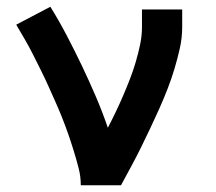

<svg xmlns="http://www.w3.org/2000/svg" viewBox="-20 -548 640 568"><path d="M219 0Q219 -26 212.5 -51Q206 -76 198.5 -100.5Q191 -125 182.5 -149.5Q174 -174 164.5 -198Q155 -222 144.5 -245.5Q134 -269 123.5 -292.5Q113 -316 101.5 -339Q90 -362 78.5 -385Q67 -408 54 -430.5Q41 -453 28 -475L129 -528Q155 -486 178 -442Q201 -398 222.5 -353Q244 -308 263.5 -262.5Q283 -217 299 -170Q311 -193 322.5 -217Q334 -241 344.5 -265.5Q355 -290 364.5 -314.5Q374 -339 381.5 -364.5Q389 -390 394.5 -416Q400 -442 400 -468V-520H519V-468Q519 -436 512 -405Q505 -374 496 -344Q487 -314 475.5 -284.5Q464 -255 451 -226Q438 -197 424.5 -168.5Q411 -140 397 -111.5Q383 -83 368 -55.5Q353 -28 338 0Z"/></svg>

Font: Zed Sans Extended
Style: Bold
Weight: 700
Width: 7
Designer: Belleve Invis
Foundry: Belleve Invis
Version: Version 1.0.0; ttfautohint (v1.8.4)